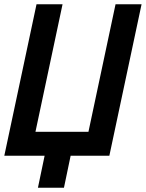

<svg xmlns="http://www.w3.org/2000/svg" viewBox="-23 -730 683 900"><path d="M154.8 150 192.8 -32H314.8L276.8 150ZM640.6 -710 489.6 0H-2.8L148.2 -710H270.2L143.2 -112.2H391.6L518.6 -710Z"/></svg>

Font: Geist Mono
Style: Italic
Weight: 400
Italic angle: -12°
Monospace: yes
Designer: Basement.studio, Andrés Briganti, Mateo Zaragoza
Foundry: Basement.studio, Vercel, Andrés Briganti, Guido Ferreyra, Mateo Zaragoza
Version: Version 1.500